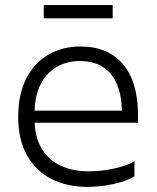

<svg xmlns="http://www.w3.org/2000/svg" viewBox="-20 -724 617 754"><path d="M115.8 -279.6V-256.9Q115.8 -186.9 143.2 -141.2Q170.6 -95.4 218.5 -73.3Q266.5 -51.2 327.4 -51.2Q361.2 -51.2 395.8 -56.3Q430.5 -61.5 460.2 -70.5Q489.9 -79.5 508 -91V-32.2Q478 -12.4 425.3 -1.2Q372.6 10 322.4 10Q244.3 10 183.2 -20.6Q122 -51.3 86.7 -112.8Q51.5 -174.3 51.5 -265Q51.5 -353.2 82.9 -415.1Q114.2 -476.9 169.7 -509.2Q225.1 -541.5 296.2 -541.5Q404 -541.5 462.9 -471.8Q521.9 -402.1 521.9 -272.8V-242H104.6V-289.4H458.8Q456.6 -383.6 414.8 -434Q373 -484.4 293.6 -484.4Q242.9 -484.4 202.5 -461Q162.2 -437.5 139 -391.7Q115.8 -345.8 115.8 -279.6ZM151.9 -704.2H422.5V-652.1H151.9Q151.9 -652.1 151.9 -660Q151.9 -667.8 151.9 -678.1Q151.9 -688.4 151.9 -696.3Q151.9 -704.2 151.9 -704.2Z"/></svg>

Font: Roundo Variable
Style: Regular
Weight: 200
Designer: Shiva Nallaperumal
Foundry: Indian Type Foundry
Version: Version 2.000